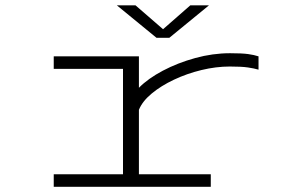

<svg xmlns="http://www.w3.org/2000/svg" viewBox="-20 -716 1140 736"><path d="M186 0V-48H451.5V-452H186V-500H512.5V-379.5Q547.5 -415 604.2 -445Q661 -475 728.2 -493.5Q795.5 -512 862 -512Q907 -512 930.8 -508.8Q954.5 -505.5 971 -500V-449Q954 -454 929.8 -457.5Q905.5 -461 861 -461Q808 -461 752.2 -447.5Q696.5 -434 646.8 -410.5Q597 -387 561.2 -357.2Q525.5 -327.5 512.5 -295V-48H788V0ZM428 -695.5H499.5L605 -604L709.5 -695.5H781L629 -571H580Z"/></svg>

Font: Trispace Expanded ExtraLight
Style: Regular
Weight: 200
Width: 7
Designer: Tyler Finck
Foundry: Etcetera Type Company
Version: Version 1.210; ttfautohint (v1.8.3)